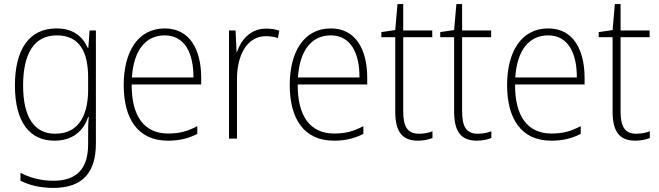

<svg xmlns="http://www.w3.org/2000/svg" viewBox="-20 -771 3221 939"><path d="M256 -632C121 -632 53 -527 53 -353C53 -174 125 -83 246 -83C330 -83 387 -126 411 -199H414C411 -164 411 -137 411 -105V-66C411 49 360 113 241 113C177 113 124 97 80 74V113C123 134 174 148 241 148C389 148 449 67 449 -69V-622H418L412 -537H409C384 -592 339 -632 256 -632ZM258 -598C372 -598 411 -513 411 -392V-332C411 -223 375 -117 250 -117C148 -117 93 -197 93 -353C93 -505 144 -598 258 -598Z M786 -632C652 -632 585 -514 585 -355C585 -192 653 -83 801 -83C858 -83 901 -94 945 -116V-154C893 -127 856 -118 802 -118C685 -118 623 -203 624 -358H964V-390C964 -524 911 -632 786 -632ZM786 -598C883 -598 927 -511 926 -392H625C634 -528 694 -598 786 -598Z M1281 -631C1205 -631 1159 -576 1139 -517H1137L1132 -622H1100V-93H1139V-381C1138 -499 1187 -594 1280 -594C1302 -594 1321 -591 1339 -585L1346 -621C1327 -628 1304 -631 1281 -631Z M1598 -632C1464 -632 1397 -514 1397 -355C1397 -192 1465 -83 1613 -83C1670 -83 1713 -94 1757 -116V-154C1705 -127 1668 -118 1614 -118C1497 -118 1435 -203 1436 -358H1776V-390C1776 -524 1723 -632 1598 -632ZM1598 -598C1695 -598 1739 -511 1738 -392H1437C1446 -528 1506 -598 1598 -598Z M2029 -117C1970 -117 1952 -155 1952 -228V-589H2094V-622H1952V-751H1924L1913 -624L1845 -614V-589H1913V-226C1913 -132 1943 -83 2024 -83C2054 -83 2076 -89 2095 -96V-129C2077 -122 2055 -117 2029 -117Z M2317 -117C2258 -117 2240 -155 2240 -228V-589H2382V-622H2240V-751H2212L2201 -624L2133 -614V-589H2201V-226C2201 -132 2231 -83 2312 -83C2342 -83 2364 -89 2383 -96V-129C2365 -122 2343 -117 2317 -117Z M2661 -632C2527 -632 2460 -514 2460 -355C2460 -192 2528 -83 2676 -83C2733 -83 2776 -94 2820 -116V-154C2768 -127 2731 -118 2677 -118C2560 -118 2498 -203 2499 -358H2839V-390C2839 -524 2786 -632 2661 -632ZM2661 -598C2758 -598 2802 -511 2801 -392H2500C2509 -528 2569 -598 2661 -598Z M3092 -117C3033 -117 3015 -155 3015 -228V-589H3157V-622H3015V-751H2987L2976 -624L2908 -614V-589H2976V-226C2976 -132 3006 -83 3087 -83C3117 -83 3139 -89 3158 -96V-129C3140 -122 3118 -117 3092 -117Z"/></svg>

Font: Noto Sans Kannada UI SemiCondensed ExtraLight
Style: Regular
Weight: 200
Width: 4
Designer: Jelle Bosma - Monotype Design Team
Foundry: Monotype Imaging Inc.
Version: Version 2.005